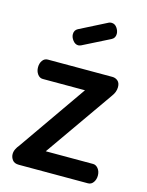

<svg xmlns="http://www.w3.org/2000/svg" viewBox="-108 -767 638 834"><g transform="rotate(15 211.0 -350.0)"><path d="M59 0Q39 0 30 -12Q21 -24 21 -38Q21 -50 26.5 -61Q32 -72 39 -80L253 -387H63Q49 -387 39.5 -400Q30 -413 30 -431Q30 -449 39 -461.5Q48 -474 63 -474H353Q367 -474 377.5 -465Q388 -456 388 -437Q388 -415 372 -394L157 -87H370Q383 -87 393 -74.5Q403 -62 403 -43Q403 -26 394 -13Q385 0 370 0ZM174 -568Q160 -568 149.5 -581.5Q139 -595 139 -609Q139 -627 154 -635L278 -698Q284 -700 289 -700Q304 -700 313.5 -686.5Q323 -673 323 -659Q323 -640 307 -632L186 -571Q183 -570 180 -569Q177 -568 174 -568Z"/></g></svg>

Font: Dosis SemiBold
Style: Regular
Weight: 600
Designer: EdgarTolentino, PabloImpallari, IginoMarini
Foundry: EdgarTolentino, PabloImpallari, IginoMarini
Version: Version 3.001; ttfautohint (v1.8.2)